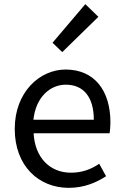

<svg xmlns="http://www.w3.org/2000/svg" viewBox="-20 -892 594 925"><path d="M311 13C385 13 443 -12 491 -43L458 -103C418 -76 375 -60 322 -60C219 -60 148 -134 142 -250H508C510 -263 512 -282 512 -302C512 -457 434 -557 296 -557C170 -557 51 -447 51 -271C51 -92 167 13 311 13ZM141 -315C152 -422 220 -484 297 -484C382 -484 432 -425 432 -315ZM280 -641 454 -811 391 -872 233 -686Z"/></svg>

Font: Noto Sans CJK SC Regular
Style: Regular
Weight: 400
Designer: Ryoko NISHIZUKA (kana & ideographs); Paul D. Hunt (Latin, Greek & Cyrillic); Wenlong ZHANG (bopomofo); Sandoll Communica
Foundry: Adobe Systems Incorporated
Version: Version 1.004;PS 1.004;hotconv 1.0.82;makeotf.lib2.5.63406